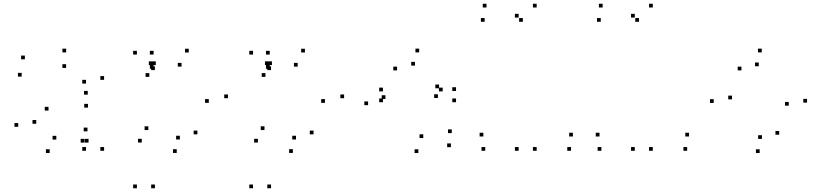

<svg xmlns="http://www.w3.org/2000/svg" viewBox="-20 -795 4380 1025"><path d="M535.7 -368.8V-388.8H515.7V-368.8ZM333.2 -515.2V-535.2H313.2V-515.2ZM112.7 -478.3V-498.3H92.7V-478.3ZM95.7 -386V-406H75.7V-386ZM333 -432.3V-452.3H313V-432.3ZM439.2 -348.8V-368.8H419.2V-348.8ZM439.2 10V-10H419.2V10ZM535.7 10V-10H515.7V10ZM448.5 -289.7V-309.7H428.5V-289.7ZM77.3 -118V-138H57.3V-118ZM245.2 21.8V1.8H225.2V21.8ZM430.7 -33.7V-53.7H410.7V-33.7ZM452.7 -33.7V-53.7H432.7V-33.7ZM447 -93.8V-113.8H427V-93.8ZM280.7 -49.8V-69.8H260.7V-49.8ZM173.5 -134.3V-154.3H153.5V-134.3ZM239 -204.7V-224.7H219V-204.7ZM449.7 -220.5V-240.5H429.7V-220.5Z M800 -427.8V-447.8H780V-427.8ZM800 -503.7V-523.7H780V-503.7ZM710.8 -503.7V-523.7H690.8V-503.7ZM710.8 210V190H690.8V210ZM807 210V190H787V210ZM807 -420.8V-440.8H787V-420.8ZM987.8 -514.8V-534.8H967.8V-514.8ZM811.7 -447.5V-467.5H791.7V-447.5ZM794.5 -447.5V-467.5H774.5V-447.5ZM777.2 -384.7V-404.7H757.2V-384.7ZM949.2 -439.3V-459.3H929.2V-439.3ZM1094.7 -246V-266H1074.7V-246ZM1033.8 -77.8V-97.8H1013.8V-77.8ZM940.2 -50.3V-70.3H920.2V-50.3ZM772 -100.7V-120.7H752V-100.7ZM736.8 -34V-54H716.8V-34ZM923.5 21.5V1.5H903.5V21.5ZM1197 -270.7V-290.7H1177V-270.7Z M1420 -427.8V-447.8H1400V-427.8ZM1420 -503.7V-523.7H1400V-503.7ZM1330.8 -503.7V-523.7H1310.8V-503.7ZM1330.8 210V190H1310.8V210ZM1427 210V190H1407V210ZM1427 -420.8V-440.8H1407V-420.8ZM1607.8 -514.8V-534.8H1587.8V-514.8ZM1431.7 -447.5V-467.5H1411.7V-447.5ZM1414.5 -447.5V-467.5H1394.5V-447.5ZM1397.2 -384.7V-404.7H1377.2V-384.7ZM1569.2 -439.3V-459.3H1549.2V-439.3ZM1714.7 -246V-266H1694.7V-246ZM1653.8 -77.8V-97.8H1633.8V-77.8ZM1560.2 -50.3V-70.3H1540.2V-50.3ZM1392 -100.7V-120.7H1372V-100.7ZM1356.8 -34V-54H1336.8V-34ZM1543.5 21.5V1.5H1523.5V21.5ZM1817 -270.7V-290.7H1797V-270.7Z M2195.3 -444.7V-464.7H2175.3V-444.7ZM2324 -323.7V-343.7H2304V-323.7ZM2317.8 -271.8V-291.8H2297.8V-271.8ZM2343.3 -307.2V-327.2H2323.3V-307.2ZM2024.3 -307.2V-327.2H2004.3V-307.2ZM2024.3 -249.3V-269.3H2004.3V-249.3ZM2414.5 -249.3V-269.3H2394.5V-249.3ZM2414.5 -309.3V-329.3H2394.5V-309.3ZM2217.8 -515.3V-535.3H2197.8V-515.3ZM1945 -233.5V-253.5H1925V-233.5ZM2213.3 22V2H2193.3V22ZM2387.2 -9.3V-29.3H2367.2V-9.3ZM2391.7 -84.3V-104.3H2371.7V-84.3ZM2239.7 -58V-78H2219.7V-58ZM2037.7 -266.5V-286.5H2017.7V-266.5ZM2099.7 -419.3V-439.3H2079.7V-419.3Z M2845 -755V-775H2825V-755ZM2577.2 -755V-775H2557.2V-755ZM2567.2 -678.7V-698.7H2547.2V-678.7ZM2771.3 -678.7V-698.7H2751.3V-678.7ZM2748.8 -701.2V-721.2H2728.8V-701.2ZM2748.8 10V-10H2728.8V10ZM2845 10V-10H2825V10ZM3028.5 10V-10H3008.5V10ZM3038.5 -66.3V-86.3H3018.5V-66.3ZM2560.5 -66.3V-86.3H2540.5V-66.3ZM2570.5 10V-10H2550.5V10Z M3465 -755V-775H3445V-755ZM3197.2 -755V-775H3177.2V-755ZM3187.2 -678.7V-698.7H3167.2V-678.7ZM3391.3 -678.7V-698.7H3371.3V-678.7ZM3368.8 -701.2V-721.2H3348.8V-701.2ZM3368.8 10V-10H3348.8V10ZM3465 10V-10H3445V10ZM3648.5 10V-10H3628.5V10ZM3658.5 -66.3V-86.3H3638.5V-66.3ZM3180.5 -66.3V-86.3H3160.5V-66.3ZM3190.5 10V-10H3170.5V10Z M4288.5 -247.2V-267.2H4268.5V-247.2ZM4046.7 -515.3V-535.3H4026.7V-515.3ZM3790.2 -245.5V-265.5H3770.2V-245.5ZM4035.5 22V2H4015.5V22ZM3887.8 -264.5V-284.5H3867.8V-264.5ZM3938.3 -419.2V-439.2H3918.3V-419.2ZM4030.7 -441.3V-461.3H4010.7V-441.3ZM4190.8 -230.8V-250.8H4170.8V-230.8ZM4139.8 -75.7V-95.7H4119.8V-75.7ZM4047.5 -53.3V-73.3H4027.5V-53.3Z"/></svg>

Font: Monaspace Argon Dots Var
Style: Regular
Weight: 400
Designer: Riley Cran and the Lettermatic Team
Version: Version 1.100 (Monaspace Argon Dots)